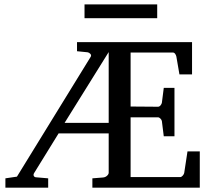

<svg xmlns="http://www.w3.org/2000/svg" viewBox="-20 -865 973 885"><path d="M481 -625 277.8 -298.8H481ZM405.8 0V-43L455.1 -46.9Q465.8 -47.9 473.4 -54.9Q481 -62 481 -68.8V-250H250L138.2 -68.8Q132.8 -60.5 135.5 -54.7Q138.2 -48.8 145 -47.9L202.1 -43V0H4.9V-43L58.1 -50.8L397.9 -603Q402.3 -610.4 396.5 -616.7Q390.6 -623 383.8 -624L335 -628.9V-670.9H865.2V-522H807.1L793 -604Q791.5 -611.3 787.1 -617.2Q782.7 -623 775.9 -623H582V-374L708 -373Q714.8 -373 720 -379.4Q725.1 -385.7 726.1 -391.1L734.9 -460H784.2V-236.8H734.9L726.1 -307.1Q725.1 -312.5 719.5 -318.4Q713.9 -324.2 708 -324.2H582V-48.8H811Q814 -48.8 816.9 -50.8Q819.8 -52.7 822.5 -55.7Q825.2 -58.6 826.9 -62Q828.6 -65.4 829.1 -67.9L844.2 -167H900.9V0ZM369.6 -781.2V-844.7H704.6V-781.2Z"/></svg>

Font: Charis SIL Am
Style: Regular
Weight: 400
Foundry: SIL International
Version: Version 5.000